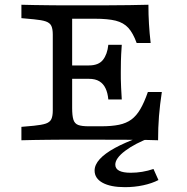

<svg xmlns="http://www.w3.org/2000/svg" viewBox="-20 -591 790 809"><path d="M234.7 -2.4Q210.5 -2.4 181.4 -2Q152.3 -1.6 123.2 -1.2Q94.1 -0.8 70.2 0V-56.5L122.8 -61.2Q156.3 -64.5 173.4 -70.4Q190.5 -76.4 196.5 -89.4Q202.4 -102.3 202.4 -125.8V-445.2Q202.4 -468.7 196.5 -481.6Q190.5 -494.5 173.4 -500.6Q156.3 -506.6 122.8 -509.7L70.2 -514.5V-571Q94.1 -570.2 123.2 -569.8Q152.3 -569.4 181.4 -569Q210.5 -568.5 234.7 -568.5H244.4H419.6Q480 -568.5 525.4 -569.4Q570.7 -570.2 605.4 -571Q605.3 -529.4 607.7 -490.2Q610 -451.1 614.8 -409.7H555.9Q540.5 -452 520.5 -473.8Q500.4 -495.6 467.5 -503.9Q434.5 -512.1 378.9 -512.1H284V-136.1Q284 -103.9 289.2 -87Q294.4 -70.2 309.4 -64.5Q324.3 -58.9 353.3 -58.9H406.4Q451 -58.9 481.6 -65.3Q512.3 -71.7 533.7 -87.5Q555.1 -103.3 571.4 -131.4Q587.8 -159.4 603.1 -203.4H661.9Q653.9 -150.9 649.9 -102Q646 -53.2 646.1 0Q602.4 -1.6 544.8 -2Q487.2 -2.4 411.6 -2.4H244.4ZM248.9 -258.9V-315.3H439.5V-258.9ZM436.4 -172Q434 -199 424.9 -218.4Q415.9 -237.9 398.8 -248.4Q381.8 -258.9 354.4 -258.9V-315.3Q395.4 -315.3 413.8 -338.7Q432.3 -362.2 436.4 -402.2H493.1Q489.9 -357.1 489.5 -332.7Q489 -308.3 489 -287.1Q489 -273.5 489.1 -258.2Q489.1 -243 490.3 -222.5Q491.5 -202 493.1 -172ZM506.3 197.6Q446.1 197.6 412.3 179.1Q378.6 160.6 378.6 127.7Q378.6 103.5 400.1 79.6Q421.7 55.8 463.7 32.7Q505.6 9.7 566.3 -12.1H616.1Q549.2 13.1 507.5 44.4Q465.8 75.8 465.8 102.7Q465.8 136.9 531 136.9Q579.7 136.9 626.7 121L647.6 167.6Q620.2 181.8 583.3 189.7Q546.4 197.6 506.3 197.6Z"/></svg>

Font: Playfair 5pt SemiExpanded Light
Style: Regular
Weight: 300
Width: 6
Designer: Claus Eggers Sørensen
Foundry: Claus Eggers Sørensen
Version: Version 2.203